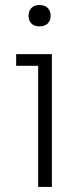

<svg xmlns="http://www.w3.org/2000/svg" viewBox="-20 -739 329 759"><path d="M92.8 -676.8Q92.8 -695.3 104 -707.3Q115.2 -719.2 136.2 -719.2Q157.2 -719.2 168.7 -707.3Q180.2 -695.3 180.2 -676.8Q180.2 -657.7 168.7 -646.2Q157.2 -634.8 136.2 -634.8Q115.2 -634.8 104 -646.2Q92.8 -657.7 92.8 -676.8ZM185.1 0H130.9V-479H43.9V-524.9H185.1Z"/></svg>

Font: Sora ExtraLight
Style: Regular
Weight: 200
Designer: Jonathan Barnbrook, Julián Moncada
Foundry: Barnbrook Fonts
Version: Version 2.000